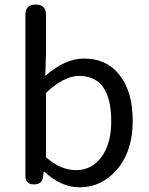

<svg xmlns="http://www.w3.org/2000/svg" viewBox="-20 -797 644 830"><path d="M323.2 12.7Q245.1 12.7 171.9 -54.7H168.9L166 -31.2Q162.1 0 127 0Q89.8 0 89.8 -35.2V-388.7V-733.4Q89.8 -777.3 134.8 -777.3Q178.7 -777.3 178.7 -733.4V-564.5L175.8 -468.8Q261.7 -543.9 341.8 -543.9Q443.4 -543.9 499 -469.7Q553.7 -398.4 553.7 -274.4Q553.7 -142.6 484.4 -62.5Q418.9 12.7 323.2 12.7ZM308.6 -61.5Q376 -61.5 418 -117.2Q460.9 -175.8 460.9 -272.5Q460.9 -468.8 321.3 -468.8Q256.8 -468.8 178.7 -395.5V-255.9V-117.2Q242.2 -61.5 308.6 -61.5Z"/></svg>

Font: Bpmf GenSen Rounded R
Style: R
Weight: 400
Foundry: But Ko
Version: Version 1.320